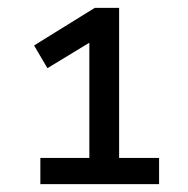

<svg xmlns="http://www.w3.org/2000/svg" viewBox="-20 -726 480 490"><path d="M83 -256V-323H208V-636L241 -637L101 -552L67 -610L222 -706H284V-323H386V-256Z"/></svg>

Font: Nunito Sans 12pt ExtraLight 9pt Medium
Style: Regular
Weight: 500
Version: Version 3.101;gftools[0.9.27]